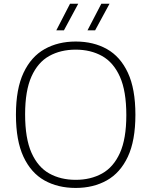

<svg xmlns="http://www.w3.org/2000/svg" viewBox="-20 -964 784 994"><path d="M372 9Q279.5 9 210 -30Q140.5 -69 101.5 -152.5Q62.5 -236 62.5 -370Q62.5 -504 102 -587.5Q141.5 -671 211.2 -710Q281 -749 372 -749Q464 -749 533.5 -710Q603 -671 642 -587.5Q681 -504 681 -370Q681 -236 641.8 -152.5Q602.5 -69 532.8 -30Q463 9 372 9ZM372 -33Q449.5 -33 508.5 -65.8Q567.5 -98.5 600.8 -172Q634 -245.5 634 -368Q634 -492.5 600.8 -566.8Q567.5 -641 508.5 -674Q449.5 -707 372 -707Q294 -707 235 -674.2Q176 -641.5 143 -568Q110 -494.5 110 -372Q110 -247.5 143 -173.2Q176 -99 235 -66Q294 -33 372 -33ZM433 -807 504.5 -944.5H547L472.5 -807ZM271.5 -807 342.5 -944.5H385L311 -807Z"/></svg>

Font: Encode Sans Semi Expanded ExtraLight
Style: Regular
Weight: 200
Width: 6
Designer: Multiple Designers
Foundry: Impallari Type
Version: Version 3.000; ttfautohint (v1.8.3) -l 8 -r 50 -G 200 -x 14 